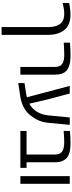

<svg xmlns="http://www.w3.org/2000/svg" viewBox="746 -1428 921 2454"><g transform="rotate(90 1207.0 -200.5)"><path d="M325.7 240.2V-352.5Q325.7 -395 318.8 -428.5Q312 -461.9 296.9 -488.8Q289.6 -502.9 279.3 -514.4Q269 -525.9 256.8 -534.2Q219.7 -560.5 158.7 -560.5Q136.7 -560.5 116.7 -558.6Q96.7 -556.6 78.1 -553.2Q65.9 -551.3 48.1 -546.9Q30.3 -542.5 17.6 -540V-622.6Q31.2 -626 48.3 -629.2Q65.4 -632.3 85.9 -634.8Q107.4 -637.7 130.6 -638.9Q153.8 -640.1 178.7 -640.1Q230.5 -640.1 274.9 -623.3Q319.3 -606.4 346.7 -579.6Q360.8 -565.9 372.3 -549.6Q383.8 -533.2 392.6 -514.2Q409.2 -480 417.2 -439.5Q425.3 -398.9 425.3 -352.1V240.2Z M835 0V-440.9Q835 -494.6 810.8 -521.2Q786.6 -547.9 739.3 -555.7Q727.5 -558.1 713.9 -559.3Q700.2 -560.5 684.6 -560.5Q664.6 -560.5 636.5 -559.8Q608.4 -559.1 578.9 -557.4Q549.3 -555.7 524.9 -553.7V-633.8Q569.3 -637.2 606.7 -638.9Q644 -640.6 674.8 -640.6Q736.3 -640.6 772.2 -635.3Q808.1 -629.9 838.4 -616.7Q868.2 -603.5 888.2 -584.2Q908.2 -564.9 919.9 -534.2Q927.2 -513.2 930.4 -491Q933.6 -468.8 933.6 -440.9V0Z M1041 27.3V-52.7L1167.5 -71.8Q1181.2 -74.2 1195.1 -76.9Q1209 -79.6 1222.7 -83.5L1077.6 -630.9H1174.8L1250 -349.1L1304.7 -114.3Q1345.2 -135.7 1376.7 -170.7Q1408.2 -205.6 1428.2 -252Q1448.2 -298.3 1454.1 -354L1480.5 -630.9H1575.2L1549.3 -357.4Q1545.4 -318.4 1535.9 -283.2Q1526.4 -248 1511 -216.3Q1495.6 -184.6 1474.6 -156.7Q1435.1 -93.3 1367.7 -52.5Q1300.3 -11.7 1206.5 2.4Q1161.1 9.3 1119.6 15.4Q1078.1 21.5 1041 27.3Z M1653.3 0V-79.1H1954.6V-440.9Q1954.6 -494.1 1930.7 -520.5Q1906.7 -546.9 1860.4 -554.7Q1848.1 -557.6 1832.8 -559.1Q1817.4 -560.5 1797.9 -560.5Q1773.4 -560.5 1738.3 -558.8Q1703.1 -557.1 1652.8 -553.2V-632.8Q1688 -636.7 1725.3 -638.7Q1762.7 -640.6 1802.7 -640.6Q1851.1 -640.6 1884.3 -636.5Q1917.5 -632.3 1947.3 -621.6Q1977.1 -610.8 1996.8 -594.2Q2016.6 -577.6 2028.8 -552.2Q2038.6 -538.1 2043.7 -521.5Q2048.8 -504.9 2051 -485.6Q2053.2 -466.3 2053.2 -443.8V-79.1H2125V0Z M2230.5 0V-630.9H2329.1V0Z"/></g></svg>

Font: Open Sans Medium
Style: Regular
Weight: 500
Designer: Monotype Design Team
Foundry: Monotype Imaging Inc.
Version: Version 3.000